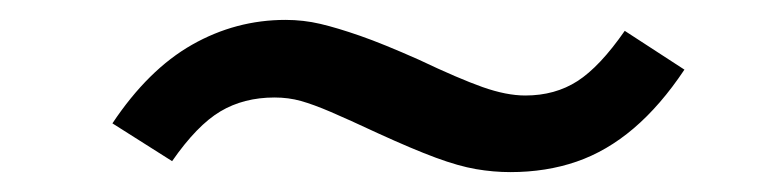

<svg xmlns="http://www.w3.org/2000/svg" viewBox="-20 -383 788 193"><path d="M493 -210Q476 -210 458.5 -213Q441 -216 418 -224.5Q395 -233 360 -249Q330 -263 312.5 -270.5Q295 -278 282.5 -281.5Q270 -285 256 -285Q225 -285 201.5 -271Q178 -257 153 -221L93 -259Q129 -313 173 -338Q217 -363 267 -363Q285 -363 302 -359Q319 -355 342 -347Q365 -339 401 -323Q441 -304 465 -295.5Q489 -287 508 -287Q538 -287 560.5 -301.5Q583 -316 608 -352L668 -313Q644 -277 617 -254Q590 -231 559.5 -220.5Q529 -210 493 -210Z"/></svg>

Font: Nunito Sans 10pt Expanded SemiBold
Style: Italic
Weight: 600
Width: 7
Italic angle: -9°
Designer: Vernon Adams
Foundry: Vernon Adams
Version: Version 3.101;gftools[0.9.27]